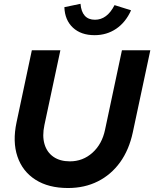

<svg xmlns="http://www.w3.org/2000/svg" viewBox="-20 -959 794 989"><path d="M330.2 9.5Q229.8 9.5 162.9 -33.2Q95.9 -75.9 69.9 -152.6Q43.8 -229.3 65.4 -329.7L144 -700H291L208.8 -315Q196.8 -258.7 209.3 -216.6Q221.7 -174.4 255.5 -151.1Q289.3 -127.9 340.1 -127.9Q406.9 -127.9 456.3 -172.3Q505.7 -216.8 521.1 -290.7L608.1 -700H754.3L664 -277Q644.7 -186.9 598.5 -122.9Q552.2 -59 484 -24.8Q415.8 9.5 330.2 9.5ZM467.2 -777.8Q397.1 -777.8 355.5 -816.7Q313.9 -855.7 311.6 -922.1L394.7 -939.4Q398 -898.7 416.7 -878Q435.3 -857.3 469.2 -857.3Q531.6 -857.3 570 -932.6L655.1 -905.9Q627.1 -843.6 578.3 -810.7Q529.6 -777.8 467.2 -777.8Z"/></svg>

Font: Red Hat Display VF
Style: Italic
Weight: 300
Italic angle: -12°
Designer: Pentagram, MCKL
Foundry: Pentagram, MCKL
Version: Version 1.010